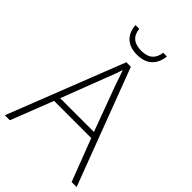

<svg xmlns="http://www.w3.org/2000/svg" viewBox="-262 -1010 1114 1114"><g transform="rotate(45 295.0 -453.0)"><path d="M548 0 448 -261H143L41 0H0L281 -716H318L589 0ZM330 -578Q325 -595 316 -619.5Q307 -644 298 -670Q291 -646 282 -621.5Q273 -597 265 -578L157 -297H434ZM424 -906Q418 -851 385 -820.5Q352 -790 294 -790Q236 -790 203 -820Q170 -850 166 -906H197Q205 -824 295 -824Q341 -824 365 -845.5Q389 -867 393 -906Z"/></g></svg>

Font: Noto Sans Devanagari ExtraLight
Style: Regular
Weight: 200
Designer: Jelle Bosma - Monotype Design Team
Foundry: Monotype Imaging Inc.
Version: Version 2.004; ttfautohint (v1.8.4.7-5d5b)